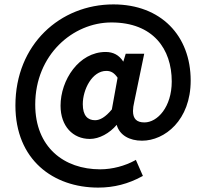

<svg xmlns="http://www.w3.org/2000/svg" viewBox="-20 -678 935 872"><path d="M426 174C498 174 563 157 625 123L629 121L597 48L592 51C548 75 491 91 435 91C271 91 140 -9 140 -203C140 -429 311 -576 486 -576C675 -576 760 -456 760 -308C760 -192 695 -122 636 -122C601 -122 584 -138 584 -174C584 -186 586 -200 590 -217L635 -434H551L540 -398C521 -428 494 -442 460 -442C338 -442 255 -314 255 -198C255 -105 311 -47 388 -47C431 -47 478 -73 510 -111C523 -64 568 -39 625 -39C728 -39 846 -132 846 -312C846 -516 711 -658 495 -658C253 -658 50 -476 50 -199C50 48 222 174 426 174ZM463 -356C484 -356 499 -347 514 -325L488 -181C459 -146 434 -132 412 -132C378 -132 356 -153 356 -205C356 -271 398 -356 463 -356Z"/></svg>

Font: Falling Sky
Style: Med
Weight: 500
Designer: Paul D. Hunt
Foundry: Adobe Systems Incorporated
Version: Version 1.02